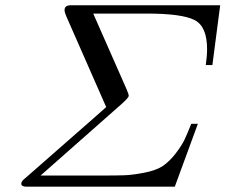

<svg xmlns="http://www.w3.org/2000/svg" viewBox="-20 -703 849 723"><path d="M60.1 -11.2Q60.1 -21 75.2 -32.2L345.2 -269Q351.1 -273.9 362.5 -284.4Q374 -294.9 379.9 -299.8L229 -643.1Q223.1 -657.2 223.1 -665Q223.1 -683.1 246.1 -683.1H809.1L779.8 -458H754.9Q759.8 -491.2 759.8 -518.1Q759.8 -604 711.9 -627.9Q664.1 -651.9 533.2 -651.9H331.1L456.1 -368.2Q464.8 -348.1 464.8 -342Q464.8 -335.9 440.9 -314L132.8 -42H354Q358.9 -42 368.2 -42Q418 -42 448 -43Q478 -43.9 522.5 -52.5Q566.9 -61 591.8 -77.1Q618.7 -95.2 641.8 -125.5Q665 -155.8 675.5 -178.5Q686 -201.2 700.2 -236.8H725.1L638.2 0H80.1Q60.1 0 60.1 -11.2Z"/></svg>

Font: CMU Classical Serif
Style: Italic
Weight: 500
Italic angle: -14.04°
Version: Version 0.7.0